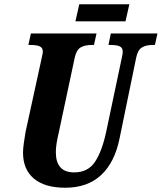

<svg xmlns="http://www.w3.org/2000/svg" viewBox="-20 -871 759 901"><path d="M88 -155Q88 -172 92 -201Q96 -230 100 -252L174 -591Q176 -604 178.5 -613Q181 -622 181 -628Q181 -647 166.5 -653.5Q152 -660 123 -660H113L125 -714H433L421 -660H410Q378 -660 358.5 -648.5Q339 -637 331 -602L256 -250Q242 -192 242 -157Q242 -62 328 -62Q392 -62 425 -110.5Q458 -159 478 -251L551 -597Q556 -617 556 -628Q556 -647 542 -653.5Q528 -660 499 -660H489L500 -714H719L707 -660H696Q665 -660 645.5 -648Q626 -636 619 -600L541 -221Q518 -108 454 -49Q390 10 286 10Q190 10 139 -33Q88 -76 88 -155ZM352 -851H587L569 -771H334Z"/></svg>

Font: Noto Serif CondExtraBold
Style: Italic
Weight: 800
Width: 3
Italic angle: -12°
Designer: Monotype Design Team
Foundry: Monotype Imaging Inc.
Version: Version 1.001